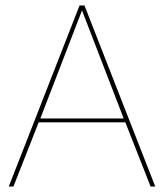

<svg xmlns="http://www.w3.org/2000/svg" viewBox="-20 -680 598 700"><path d="M546 0H529L437 -234H121L29 0H12L270 -660H288ZM127 -248H431L279 -642Z"/></svg>

Font: Kantumruy Pro Thin
Style: Regular
Weight: 250
Version: Version 1.002